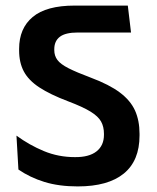

<svg xmlns="http://www.w3.org/2000/svg" viewBox="-20 -658 562 688"><path d="M39 -172 46 -50.5Q87.5 -22 139.2 -6Q191 10 258.5 10Q367 10 423.5 -36Q480 -82 480 -172.5V-178.5Q480 -226 463.8 -262Q447.5 -298 409.5 -326.5Q371.5 -355 306 -379.5Q254 -399 225.5 -413.5Q197 -428 185.8 -443Q174.5 -458 174.5 -478.5V-481.5Q174.5 -511 194.5 -526.2Q214.5 -541.5 258.5 -541.5H449.5L438 -638H247.5Q146 -638 97.2 -597.2Q48.5 -556.5 48.5 -483V-477.5Q48.5 -433.5 65.5 -401.8Q82.5 -370 121 -344.8Q159.5 -319.5 224 -295Q277 -275 304.5 -258Q332 -241 342.2 -222.5Q352.5 -204 352.5 -178.5V-175Q352.5 -136.5 325.8 -115.5Q299 -94.5 248.5 -95Q189.5 -95 137.5 -116.5Q85.5 -138 39 -172Z"/></svg>

Font: Anek Devanagari SemiBold
Style: Regular
Weight: 600
Designer: Kailash Malviya (Devanagari) & Yesha Goshar (Latin)
Foundry: Ek Type
Version: Version 1.003